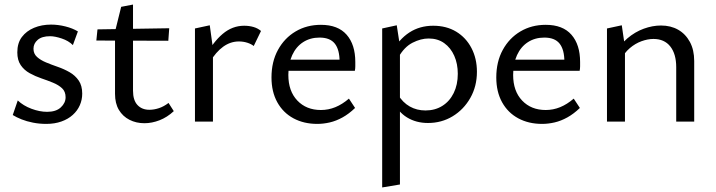

<svg xmlns="http://www.w3.org/2000/svg" viewBox="-20 -534 3142 843"><path d="M183 10Q153 10 125 4.5Q97 -1 74.5 -10Q52 -19 36 -29L58 -93Q82 -70 118 -56.5Q154 -43 187 -43Q226 -43 247 -62.5Q268 -82 268 -107Q268 -132 252.5 -146.5Q237 -161 212.5 -171Q188 -181 161.5 -190Q135 -199 110.5 -212.5Q86 -226 71 -248Q56 -270 56 -304Q56 -345 76 -371.5Q96 -398 129.5 -412Q163 -426 204 -426Q235 -426 267 -418Q299 -410 322 -396L300 -336Q281 -355 251 -365Q221 -375 200 -375Q164 -375 145.5 -359Q127 -343 127 -320Q127 -298 142.5 -284Q158 -270 182 -260Q206 -250 233.5 -240.5Q261 -231 285.5 -217Q310 -203 325.5 -180.5Q341 -158 341 -123Q341 -96 330.5 -72Q320 -48 299.5 -29.5Q279 -11 249.5 -0.5Q220 10 183 10Z M614 7Q578 7 548.5 -8Q519 -23 502 -51.5Q485 -80 485 -122V-395L512 -504L564 -514V-136Q564 -94 583.5 -73Q603 -52 636 -52Q656 -52 677.5 -59Q699 -66 720 -82L743 -46Q714 -19 680.5 -6Q647 7 614 7ZM719 -355 403 -356 408 -405 723 -410Z M836 0V-409L901 -423L915 -321V0ZM901 -261 882 -286Q915 -349 957.5 -385Q1000 -421 1052 -421Q1074 -421 1093 -415.5Q1112 -410 1126 -398L1094 -332Q1083 -341 1065.5 -346.5Q1048 -352 1029 -352Q992 -352 960 -329Q928 -306 901 -261Z M1373 10Q1314 10 1268.5 -14.5Q1223 -39 1197.5 -85Q1172 -131 1172 -194Q1172 -263 1200.5 -315Q1229 -367 1278 -396Q1327 -425 1389 -425Q1464 -425 1502 -381.5Q1540 -338 1540 -262Q1540 -253 1540 -243Q1540 -233 1538 -223H1471V-263Q1471 -316 1450 -342.5Q1429 -369 1383 -369Q1342 -369 1311 -349Q1280 -329 1263 -292Q1246 -255 1246 -205Q1246 -134 1285.5 -92.5Q1325 -51 1389 -51Q1422 -51 1452.5 -63.5Q1483 -76 1512 -101L1539 -60Q1512 -34 1484 -18.5Q1456 -3 1428 3.5Q1400 10 1373 10ZM1214 -223 1223 -272H1528V-223Z M1859 6Q1807 6 1767 -18.5Q1727 -43 1707 -90L1727 -119Q1748 -84 1779 -66.5Q1810 -49 1848 -49Q1890 -49 1922 -69Q1954 -89 1972 -125.5Q1990 -162 1990 -210Q1990 -254 1974.5 -289Q1959 -324 1930.5 -344.5Q1902 -365 1862 -365Q1828 -365 1791.5 -346.5Q1755 -328 1729 -282L1698 -302Q1732 -362 1777.5 -391.5Q1823 -421 1882 -421Q1940 -421 1983 -395Q2026 -369 2050 -323Q2074 -277 2074 -219Q2074 -155 2045 -104Q2016 -53 1967.5 -23.5Q1919 6 1859 6ZM1658 289V-409L1722 -423L1736 -332V276Z M2360 10Q2301 10 2255.5 -14.5Q2210 -39 2184.5 -85Q2159 -131 2159 -194Q2159 -263 2187.5 -315Q2216 -367 2265 -396Q2314 -425 2376 -425Q2451 -425 2489 -381.5Q2527 -338 2527 -262Q2527 -253 2527 -243Q2527 -233 2525 -223H2458V-263Q2458 -316 2437 -342.5Q2416 -369 2370 -369Q2329 -369 2298 -349Q2267 -329 2250 -292Q2233 -255 2233 -205Q2233 -134 2272.5 -92.5Q2312 -51 2376 -51Q2409 -51 2439.5 -63.5Q2470 -76 2499 -101L2526 -60Q2499 -34 2471 -18.5Q2443 -3 2415 3.5Q2387 10 2360 10ZM2201 -223 2210 -272H2515V-223Z M2949 0V-239Q2949 -297 2923 -330Q2897 -363 2849 -363Q2824 -363 2796.5 -353Q2769 -343 2745 -322.5Q2721 -302 2704 -269L2677 -293Q2701 -337 2734.5 -365.5Q2768 -394 2806.5 -408Q2845 -422 2882 -422Q2925 -422 2957.5 -403.5Q2990 -385 3009 -350Q3028 -315 3028 -266V0ZM2645 0V-409L2710 -423L2724 -327V0Z"/></svg>

Font: Ysabeau Office Medium
Style: Regular
Weight: 500
Designer: Christian Thalmann (Catharsis Fonts)
Version: Version 2.001;gftools[0.9.30]; featfreeze: tnum,lnum,ss02